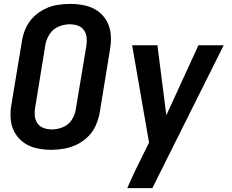

<svg xmlns="http://www.w3.org/2000/svg" viewBox="-20 -763 1192 988"><path d="M244 8Q277 8 310.5 2Q344 -4 376 -19.5Q408 -35 433.5 -60.5Q459 -86 473 -118Q487 -150 493 -183L546 -508Q553 -547 550 -584.5Q547 -622 529.5 -654Q512 -686 482.5 -706.5Q453 -727 416 -735Q379 -743 341 -743Q308 -743 274.5 -737.5Q241 -732 209 -716Q177 -700 151.5 -674.5Q126 -649 112 -617Q98 -585 93 -552L39 -227Q32 -189 35 -151Q38 -113 55.5 -81.5Q73 -50 102.5 -29Q132 -8 169 0Q206 8 244 8ZM246 -97Q224 -97 204 -104.5Q184 -112 172.5 -129Q161 -146 159 -167Q157 -188 161 -210L214 -535Q219 -563 236.5 -589Q254 -615 282.5 -626.5Q311 -638 339 -638Q361 -638 381 -631Q401 -624 412.5 -607Q424 -590 426 -568.5Q428 -547 424 -525L370 -201Q366 -172 349 -146Q332 -120 303.5 -108.5Q275 -97 246 -97ZM635 205H764L1131 -530H1001L836 -170L790 -530H660L747 -29L722 21Q699 67 677 112.5Q655 158 635 205Z"/></svg>

Font: Iosevka Sparkle Oblique
Style: Bold
Weight: 700
Italic angle: -9°
Designer: Belleve Invis
Foundry: Belleve Invis
Version: Version 4.5.0; ttfautohint (v1.8.3)